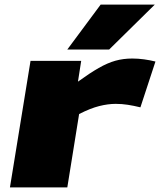

<svg xmlns="http://www.w3.org/2000/svg" viewBox="-20 -810 692 830"><path d="M331 -547 317 -457Q368 -494 406.5 -516Q445 -538 479 -547.5Q513 -557 552 -557Q577 -557 602.5 -553.5Q628 -550 652 -544L587 -346Q558 -353 532.5 -357Q507 -361 480 -361Q447 -361 409 -351.5Q371 -342 322 -317L271 0H23L112 -547ZM271 -596 415 -790H649L452 -596Z"/></svg>

Font: Georama ExtraExtended ExtraBold
Style: Italic
Weight: 800
Width: 8
Italic angle: -9°
Designer: Jean-Baptiste Levee
Foundry: Production Type
Version: Version 1.000